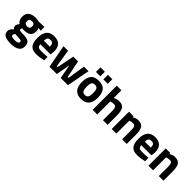

<svg xmlns="http://www.w3.org/2000/svg" viewBox="295 -2213 3928 3928"><g transform="rotate(45 2258.5 -249.0)"><path d="M515 63Q515 148 449 189Q383 230 270.5 230Q158 230 97.5 200Q37 170 37 91Q37 28 109 -28Q72 -53 72 -104Q72 -124 102 -170L111 -184Q43 -233 43 -328.5Q43 -424 100.5 -467Q158 -510 253 -510Q296 -510 338 -500L354 -497L515 -502V-395L440 -401Q462 -367 462 -333Q462 -233 411 -195Q360 -157 251 -157Q228 -157 210 -161Q200 -135 200 -118.5Q200 -102 217 -96Q234 -90 297 -89Q423 -88 469 -55.5Q515 -23 515 63ZM169 77Q169 120 274.5 120Q380 120 380 70Q380 43 362 35.5Q344 28 286 27L196 20Q169 47 169 77ZM177 -333Q177 -259 253.5 -259Q330 -259 330 -332.5Q330 -406 253.5 -406Q177 -406 177 -333Z M706 -193Q707 -147 730.5 -126.5Q754 -106 798 -106Q891 -106 964 -112L992 -115L994 -16Q879 12 786 12Q673 12 622 -48Q571 -108 571 -243Q571 -512 792 -512Q1010 -512 1010 -286L1000 -193ZM878 -295Q878 -355 859 -378.5Q840 -402 792.5 -402Q745 -402 725.5 -377.5Q706 -353 705 -295Z M1068 -500H1200L1261 -114H1285L1361 -490H1499L1575 -114H1599L1660 -500H1792L1697 0H1487L1430 -306L1373 0H1163Z M1905 -444Q1958 -512 2082 -512Q2206 -512 2259 -443.5Q2312 -375 2312 -251Q2312 12 2082 12Q1852 12 1852 -251Q1852 -375 1905 -444ZM2009 -138Q2029 -102 2082 -102Q2135 -102 2155.5 -138Q2176 -174 2176 -251Q2176 -328 2155.5 -363Q2135 -398 2082 -398Q2029 -398 2008.5 -363Q1988 -328 1988 -251Q1988 -174 2009 -138ZM1909 -596V-728H2037V-596ZM2125 -596V-728H2253V-596Z M2544 0H2410V-700H2544V-476Q2613 -512 2668 -512Q2768 -512 2806 -453Q2844 -394 2844 -271V0H2710V-268Q2710 -331 2695 -361.5Q2680 -392 2635 -392Q2596 -392 2557 -380L2544 -376Z M3097 0H2963V-500H3096V-472Q3164 -512 3221 -512Q3321 -512 3359 -453Q3397 -394 3397 -271V0H3263V-267Q3263 -331 3248 -361.5Q3233 -392 3188 -392Q3147 -392 3109 -378L3097 -374Z M3626 -193Q3627 -147 3650.5 -126.5Q3674 -106 3718 -106Q3811 -106 3884 -112L3912 -115L3914 -16Q3799 12 3706 12Q3593 12 3542 -48Q3491 -108 3491 -243Q3491 -512 3712 -512Q3930 -512 3930 -286L3920 -193ZM3798 -295Q3798 -355 3779 -378.5Q3760 -402 3712.5 -402Q3665 -402 3645.5 -377.5Q3626 -353 3625 -295Z M4160 0H4026V-500H4159V-472Q4227 -512 4284 -512Q4384 -512 4422 -453Q4460 -394 4460 -271V0H4326V-267Q4326 -331 4311 -361.5Q4296 -392 4251 -392Q4210 -392 4172 -378L4160 -374Z"/></g></svg>

Font: Titillium Web[RUS by Daymarius]
Style: Bold
Weight: 700
Designer: Cyrillization by Daymarius
Foundry: Cyrillization by Daymarius
Version: Version 1.002 September 11, 2018